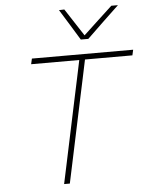

<svg xmlns="http://www.w3.org/2000/svg" viewBox="-63 -1020 826 1071"><g transform="rotate(-5 350.5 -485.0)"><path d="M252 0Q265 -60 276.8 -116.5Q288.5 -173 302.5 -238L352 -472Q364.5 -529.5 375 -579.8Q385.5 -630 396.5 -682H127L134 -713H701L694 -682H428.5Q417.5 -630 407 -579.8Q396.5 -529.5 384 -472L334.5 -238Q320.5 -173 308.8 -116.5Q297 -60 284 0ZM415 -795Q388.5 -838.5 361.5 -882.5Q334.5 -926.5 308 -969L338 -970Q362.5 -932 387.8 -893.5Q413 -855 438 -816.5Q479.5 -855.5 519.5 -892.5Q559.5 -929.5 601 -968H638Q591.5 -924 547.2 -881.8Q503 -839.5 457 -795Z"/></g></svg>

Font: Commissioner Thin
Style: Italic
Weight: 100
Italic angle: -12°
Designer: Kostas Bartsokas
Foundry: Kostas Bartsokas
Version: Version 1.000; ttfautohint (v1.8.3)